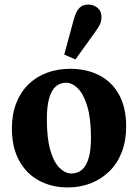

<svg xmlns="http://www.w3.org/2000/svg" viewBox="-20 -805 603 840"><path d="M276 15Q207 15 151.5 -14.5Q96 -44 64 -102Q32 -160 32 -243Q32 -305 51 -353.5Q70 -402 104 -435.5Q138 -469 185 -486.5Q232 -504 287 -504Q359 -504 414.5 -475.5Q470 -447 501 -390.5Q532 -334 532 -251Q532 -189 512.5 -139Q493 -89 458 -55Q423 -21 377 -3Q331 15 276 15ZM292 -46Q321 -46 340 -63.5Q359 -81 368.5 -115.5Q378 -150 378 -201Q378 -286 362 -339.5Q346 -393 321 -418Q296 -443 269 -443Q241 -443 222.5 -425.5Q204 -408 194.5 -373Q185 -338 185 -284Q185 -199 200.5 -146.5Q216 -94 241 -70Q266 -46 292 -46ZM261 -566 302 -717Q312 -755 327 -770Q342 -785 366 -785Q390 -785 407 -770.5Q424 -756 424 -731Q424 -711 415.5 -695Q407 -679 390 -656L310 -545Z"/></svg>

Font: Source Serif 4 18pt
Style: Bold
Weight: 700
Designer: Frank Grießhammer
Foundry: Adobe Systems Incorporated
Version: Version 4.004;hotconv 1.0.116;makeotfexe 2.5.65601